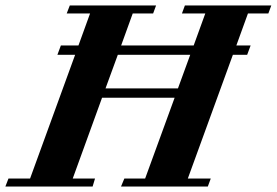

<svg xmlns="http://www.w3.org/2000/svg" viewBox="-71 -683 1014 703"><path d="M-51.3 0 -40 -29.3H39.1L204.1 -482.4H139.2L151.9 -516.6H216.3L258.8 -633.8H173.3L184.6 -663.1H500.5L489.7 -633.8H415L372.6 -516.6H638.2L680.7 -633.8H595.2L606 -663.1H922.4L911.6 -633.8H836.9L794.4 -516.6H846.7L834 -482.4H781.7L616.7 -29.3H700.7L689.9 0H372.1L384.3 -29.3H460.4L568.4 -325.2H302.7L195.3 -29.3H276.9L268.1 0ZM315.4 -359.4H580.6L625.5 -482.4H360.4Z"/></svg>

Font: Elstob Grade
Style: Italic
Weight: 400
Italic angle: -20°
Designer: Peter S. Baker
Version: Version 1.015